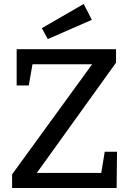

<svg xmlns="http://www.w3.org/2000/svg" viewBox="-20 -948 659 968"><path d="M41 0V-69L454 -637L465 -624H121L146 -636L125 -517H64V-700H565V-632L154 -60L149 -76H512L488 -61L508 -183H570L568 0ZM221 -751 191 -806 402 -928 443 -848Z"/></svg>

Font: Bitter Thin Medium
Style: Regular
Weight: 500
Version: Version 3.021